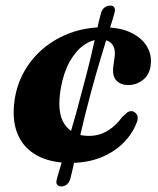

<svg xmlns="http://www.w3.org/2000/svg" viewBox="-20 -581 564 685"><path d="M517.9 -352.4Q515.2 -316.7 491.5 -297.1Q467.9 -277.5 437 -277.5Q411.5 -277.5 395.6 -293.4Q379.7 -309.3 384.4 -345.3L388.3 -373.4Q391.8 -395.4 387.1 -410Q382.4 -424.7 369.9 -432.3Q357.3 -439.8 336.6 -439.8Q306.9 -439.8 278.4 -419.5Q250 -399.2 228.4 -360.5Q206.8 -321.9 197 -266.7Q181.9 -179.6 210.2 -137.9Q238.5 -96.2 296.4 -96.2Q334.3 -96.2 364.3 -114.6Q394.4 -133 415.8 -163.5Q424.8 -170.7 431.5 -177.6Q438.3 -184.5 449.8 -184.5Q459.9 -184.1 467.6 -172.9Q475.4 -161.7 467.2 -142.2Q451.3 -101.8 418.5 -69.5Q385.7 -37.3 338.4 -18.6Q291.1 0.1 231.2 0.1Q159.7 0.1 111.4 -26.6Q63.2 -53.3 42.6 -103.4Q21.9 -153.5 32.1 -224.4Q40.3 -280.4 67.4 -327.7Q94.5 -375.1 136.9 -410Q179.3 -444.9 233 -464.2Q286.6 -483.6 347.4 -483.6Q407.8 -483.6 446.9 -464.7Q486 -445.9 503.8 -415.9Q521.7 -386 517.9 -352.4ZM304.5 -251.4Q292.3 -205.7 282.4 -166.1Q272.6 -126.5 264.9 -92.6Q257.3 -58.7 251 -30.6Q244.8 -2.5 239.9 19.6Q235 41.7 230.7 57.8Q226.6 70.4 218.2 77.2Q209.9 84.1 198.2 84.1Q188.2 84.1 183.5 77.4Q178.9 70.8 183.1 56.3Q186.8 43.4 191.8 26.3Q196.9 9.1 203.3 -12.3Q209.8 -33.7 217.4 -59.6Q225.1 -85.4 233.8 -115.1Q242.6 -144.8 252.1 -179Q261.6 -213.2 271.5 -251.4Q281 -286.3 289 -317.3Q297.1 -348.4 303.5 -375.9Q309.9 -403.4 315.3 -427Q320.8 -450.6 325.1 -470.5Q329.4 -490.4 333.2 -506.6Q337.1 -522.8 340.4 -534.9Q344.1 -547.6 353.1 -554.3Q362.2 -561.1 373.8 -561.1Q383.2 -561.1 387.7 -554.3Q392.2 -547.6 388.1 -533.4Q384.8 -521.3 379.9 -505.4Q375.1 -489.5 368.9 -469.8Q362.7 -450.2 355.5 -426.6Q348.3 -403 340 -375.7Q331.7 -348.4 322.8 -317.3Q314 -286.3 304.5 -251.4Z"/></svg>

Font: Fraunces Wonky
Style: Italic
Weight: 900
Italic angle: -16°
Version: Version 1.000;[b76b70a41]